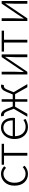

<svg xmlns="http://www.w3.org/2000/svg" viewBox="1672 -2260 600 3985"><g transform="rotate(-90 1972.5 -267.0)"><path d="M356 13Q249 13 180.5 -61.5Q112 -136 112 -266Q112 -395 184 -471Q256 -547 359 -547Q442 -547 515 -482L482 -442Q425 -496 360 -496Q280 -496 226.5 -431.5Q173 -367 173 -266Q173 -164 224 -100.5Q275 -37 359 -37Q432 -37 498 -96L526 -56Q447 13 356 13Z M734 0V-484H546V-533H981V-484H793V0Z M1328 13Q1222 13 1151 -62.5Q1080 -138 1080 -266Q1080 -391 1149.5 -469Q1219 -547 1314 -547Q1411 -547 1465.5 -481.5Q1520 -416 1520 -299Q1520 -276 1517 -257H1139Q1141 -159 1194.5 -97.5Q1248 -36 1334 -36Q1410 -36 1476 -82L1498 -39Q1415 13 1328 13ZM1139 -303H1467Q1467 -398 1426.5 -447.5Q1386 -497 1315 -497Q1247 -497 1197 -444.5Q1147 -392 1139 -303Z M2052 -284 2220 0H2155L2012 -254H1907V0H1854V-254H1750L1605 0H1542L1708 -283L1660 -406Q1640 -455 1621.5 -471.5Q1603 -488 1579 -488Q1570 -488 1563 -486L1550 -542Q1567 -547 1577 -547Q1616 -547 1646.5 -521.5Q1677 -496 1704 -432L1756 -303H1854V-533H1907V-303H2005L2058 -432Q2084 -496 2114.5 -521.5Q2145 -547 2184 -547Q2196 -547 2211 -542L2199 -486Q2192 -488 2182 -488Q2158 -488 2139 -471.5Q2120 -455 2101 -406Z M2420 0V-533H2477V-276Q2477 -242 2470 -76H2475Q2486 -92 2512.5 -133.5Q2539 -175 2550 -192L2781 -533H2836V0H2779V-256Q2779 -291 2786 -457H2781Q2766 -433 2706 -342L2475 0Z M3082 0V-484H2894V-533H3329V-484H3141V0Z M3529 0V-533H3586V-276Q3586 -242 3579 -76H3584Q3595 -92 3621.5 -133.5Q3648 -175 3659 -192L3890 -533H3945V0H3888V-256Q3888 -291 3895 -457H3890Q3875 -433 3815 -342L3584 0Z"/></g></svg>

Font: NotoSansHansLight
Style: Regular
Weight: 300
Designer: Ryoko NISHIZUKA  (kana & ideographs); Paul D. Hunt (Latin, Greek & Cyrillic); Wenlong ZHANG  (bopomofo); Sandoll Communi
Foundry: Adobe Systems Incorporated
Version: Version 1.00;December 8, 2021;FontCreator 13.0.0.2675 64-bit